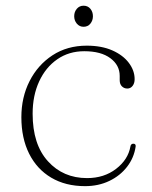

<svg xmlns="http://www.w3.org/2000/svg" viewBox="-20 -626 519 656"><path d="M440 -355.5Q440 -341.5 433 -332.5Q426 -323.5 415 -323.5Q404 -323.5 396.5 -331Q389 -338.5 389 -352V-366.5Q389 -403.5 357 -427.2Q325 -451 268 -451Q215.5 -451 175.8 -423.5Q136 -396 113.8 -347.8Q91.5 -299.5 91.5 -237.5Q91.5 -132.5 143.8 -75Q196 -17.5 277.5 -17.5Q335.5 -17.5 376.5 -49Q417.5 -80.5 425.5 -125Q427 -135 435.5 -135Q444.5 -135 443.5 -125.5Q438 -87 414.2 -56.2Q390.5 -25.5 353.5 -7.8Q316.5 10 270.5 10Q204 10 155 -19Q106 -48 79.5 -101Q53 -154 53 -225.5Q53 -293.5 81 -348.8Q109 -404 159.2 -437Q209.5 -470 276.5 -470Q327 -470 363.8 -453.8Q400.5 -437.5 420.2 -411.2Q440 -385 440 -355.5ZM265.5 -534.5Q251.5 -534.5 242.5 -545.2Q233.5 -556 233.5 -570.5Q233.5 -585.5 242.5 -596Q251.5 -606.5 265.5 -606.5Q280 -606.5 288.8 -596Q297.5 -585.5 297.5 -570.5Q297.5 -556 288.8 -545.2Q280 -534.5 265.5 -534.5Z"/></svg>

Font: Fraunces 9pt Thin
Style: Regular
Weight: 100
Version: Version 1.000;[b76b70a41]